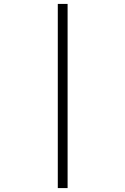

<svg xmlns="http://www.w3.org/2000/svg" viewBox="-20 -850 640 980"><path d="M275 110V-830H325V110Z"/></svg>

Font: NKDuy Mono Thin
Style: Regular
Weight: 100
Monospace: yes
Designer: NKDuy
Foundry: NKDuy
Version: Version 2.251; ttfautohint (v1.8.4.7-5d5b)